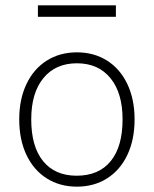

<svg xmlns="http://www.w3.org/2000/svg" viewBox="-20 -692 576 719"><path d="M52 -245Q52 -320 79 -377Q106 -434 155 -465Q204 -496 268 -496Q332 -496 381 -465Q430 -434 457 -377Q484 -320 484 -245Q484 -169 457 -112Q430 -55 381 -24Q332 7 268 7Q204 7 155 -24Q106 -55 79 -112Q52 -169 52 -245ZM439 -245Q439 -344 393.5 -399.5Q348 -455 268 -455Q188 -455 142.5 -399.5Q97 -344 97 -245Q97 -143 141.5 -88.5Q186 -34 267 -34Q350 -34 394.5 -88.5Q439 -143 439 -245ZM122 -629V-672H414V-629Z"/></svg>

Font: wassup Sans
Style: Light
Weight: 200
Version: Version 2.001